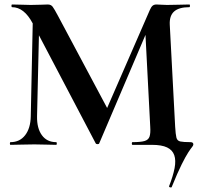

<svg xmlns="http://www.w3.org/2000/svg" viewBox="-20 -645 897 855"><path d="M745 187Q744 191 738 189.5Q732 188 733 184Q751 138 757.5 103.5Q764 69 756 46Q748 23 724 11.5Q700 0 656 0H570Q567 0 567 -6Q567 -12 570 -12Q606 -12 623.5 -17Q641 -22 646 -37Q651 -52 649 -81L626 -525L677 -605L422 -7Q421 -3 414.5 -3Q408 -3 406 -7L125 -542Q87 -613 34 -613Q31 -613 31 -619Q31 -625 34 -625Q55 -625 78 -624Q101 -623 117 -623Q143 -623 162.5 -624Q182 -625 193 -625Q207 -625 214.5 -615Q222 -605 239 -573L463 -153L413 -63L647 -600Q653 -614 659.5 -619.5Q666 -625 677 -625Q687 -625 698 -624Q709 -623 724 -623Q756 -623 778.5 -624Q801 -625 823 -625Q826 -625 826 -619Q826 -613 823 -613Q777 -613 755.5 -594Q734 -575 736 -535L760 -81Q762 -47 765.5 -32.5Q769 -18 783 -15Q797 -12 828 -12Q841 -12 841 -2Q841 3 835.5 9.5Q830 16 818.5 33.5Q807 51 789 87Q771 123 745 187ZM27 0Q24 0 24 -6Q24 -12 27 -12Q68 -12 92 -43Q116 -74 117 -127L127 -602L156 -600L145 -127Q144 -74 166.5 -43Q189 -12 230 -12Q233 -12 233 -6Q233 0 230 0Q208 0 185 -1Q162 -2 133 -2Q101 -2 75 -1Q49 0 27 0Z"/></svg>

Font: Cormorant Light
Style: Regular
Weight: 300
Designer: Christian Thalmann (Catharsis Fonts)
Foundry: Catharsis Fonts
Version: Version 4.000